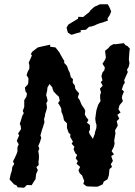

<svg xmlns="http://www.w3.org/2000/svg" viewBox="-20 -880 635 903"><path d="M93 3 63 1 58 -8 46 -13 39 -21 25 -36 30 -60 35 -75 38 -95 47 -109 41 -121 49 -136 58 -156 62 -167V-187L68 -202L59 -217L62 -225L70 -243L65 -252L79 -273L77 -289L73 -297L79 -316L85 -336L92 -348L87 -358L94 -377V-393V-409L104 -425L107 -440L100 -450L97 -468L111 -483L113 -491L114 -511L105 -527L110 -542L118 -557V-574L115 -585L130 -619L125 -626L132 -637L154 -654L158 -657L184 -663L216 -670V-660L241 -657L248 -648L259 -634L267 -619L278 -600L282 -595V-584L295 -570L302 -550L308 -538L310 -530L313 -517L323 -508L322 -491L332 -478L334 -463L341 -453L352 -441L346 -422L356 -407L358 -401L364 -387L377 -368L381 -359L379 -341L386 -329L396 -316L389 -303L403 -292V-270L398 -259L402 -249L417 -227L426 -251L427 -259L433 -277L434 -292L430 -305L428 -322L433 -359L436 -370L442 -388L453 -405L451 -419V-434L455 -445L450 -463L463 -477L454 -494L462 -502L457 -522L462 -539L471 -550L473 -563L462 -580L474 -599L478 -610L474 -641L490 -654L498 -664L515 -673L522 -672L562 -677L571 -667L580 -663L591 -651L589 -641L587 -615L586 -600L589 -583L585 -565L577 -552L581 -541L572 -521L564 -503L567 -491L560 -480L553 -459L563 -450L555 -430L553 -420L558 -404L542 -385L537 -366L547 -351L532 -340L541 -322L529 -310L534 -290L527 -277L521 -267L523 -253L517 -218L519 -205L516 -191L505 -169L516 -154L503 -146L511 -123L501 -108L507 -95L495 -85L492 -56L486 -37L468 -26L463 -13L439 -2H428L398 -3L387 -4L372 -15L376 -29L366 -55L355 -65L349 -79L357 -95L340 -110L346 -122L336 -136L343 -152L335 -158L326 -178L330 -190L317 -204L323 -214L310 -236L311 -249L303 -255L295 -278V-289V-300L281 -314L277 -333L273 -345L269 -353L268 -370L259 -387L253 -395L261 -407L257 -425L245 -436L232 -450L228 -460L226 -469L213 -485L203 -468L202 -455L197 -433L200 -424L204 -406L198 -395L201 -376L199 -364L193 -346L190 -328L187 -321L189 -305L182 -282L178 -271L175 -260L170 -243L174 -232L168 -212L160 -194L165 -181L160 -169L163 -152V-133L161 -120L162 -104L151 -94L158 -80L150 -62L147 -37L140 -27L129 -9L107 -10ZM314 -717 299 -727 293 -750 301 -764 320 -776 332 -783 347 -792 348 -801 371 -800 387 -813 400 -823 405 -831 418 -843 426 -849 440 -855 450 -860H465H478H487L496 -843L503 -826L496 -809L486 -794L487 -783L470 -777L462 -774L450 -771L432 -764L427 -761L408 -755L399 -754L384 -740L359 -738L360 -729L338 -723L319 -717Z"/></svg>

Font: Winky Rough
Style: Italic
Weight: 400
Italic angle: -8.97852°
Designer: Simon Atzbach
Foundry: typofactur
Version: Version 1.206